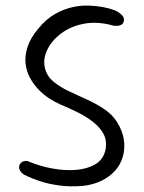

<svg xmlns="http://www.w3.org/2000/svg" viewBox="-20 -672 515 689"><path d="M278 -5Q231 -1 192 -6.5Q153 -12 124.5 -21.5Q96 -31 80.5 -38.5Q65 -46 65 -46Q65 -46 63 -47.5Q61 -49 57.5 -52.5Q54 -56 51.5 -60.5Q49 -65 48.5 -70.5Q48 -76 51 -82Q55 -89 60.5 -91.5Q66 -94 71.5 -94.5Q77 -95 80.5 -93.5Q84 -92 84 -92Q125 -75 170 -67Q215 -59 254.5 -62.5Q294 -66 322 -82.5Q350 -99 358 -132Q365 -165 352.5 -189.5Q340 -214 314.5 -234Q289 -254 257.5 -269.5Q226 -285 197 -297Q178 -305 156.5 -319Q135 -333 117 -352Q99 -371 86.5 -395Q74 -419 71.5 -446.5Q69 -474 79.5 -505.5Q90 -537 118 -570Q146 -604 177 -621.5Q208 -639 239 -646Q270 -653 297.5 -652Q325 -651 347 -647Q369 -643 381.5 -638.5Q394 -634 394 -634Q394 -634 397.5 -632.5Q401 -631 406.5 -627Q412 -623 417 -618.5Q422 -614 424 -607.5Q426 -601 424 -595Q422 -587 416 -583.5Q410 -580 403 -579.5Q396 -579 391.5 -579.5Q387 -580 387 -580Q330 -596 282 -587Q234 -578 199.5 -552Q165 -526 149 -492Q133 -458 142 -425Q149 -398 172 -379Q195 -360 226.5 -345Q258 -330 291.5 -315Q325 -300 354 -280.5Q383 -261 400 -234Q420 -202 424.5 -170.5Q429 -139 421 -110.5Q413 -82 393.5 -60Q374 -38 344.5 -23.5Q315 -9 278 -5Z"/></svg>

Font: Sour Gummy Black ExtraLight
Style: Regular
Weight: 250
Version: Version 1.000